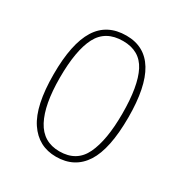

<svg xmlns="http://www.w3.org/2000/svg" viewBox="-135 -644 717 756"><g transform="rotate(30 223.0 -266.0)"><path d="M223 10Q143 10 98 -57Q53 -124 53 -267Q53 -406 95.5 -474Q138 -542 226 -542Q393 -542 393 -267Q393 -123 350 -56.5Q307 10 223 10ZM224 -15Q302 -15 333.5 -81Q365 -147 365 -267Q365 -393 333 -455Q301 -517 225 -517Q146 -517 113.5 -454.5Q81 -392 81 -267Q81 -145 115.5 -80Q150 -15 224 -15Z"/></g></svg>

Font: Noto Serif Lao Condensed Thin
Style: Regular
Weight: 100
Width: 3
Designer: Monotype Design Team
Foundry: Monotype Imaging Inc.
Version: Version 2.003; ttfautohint (v1.8.4.7-5d5b)